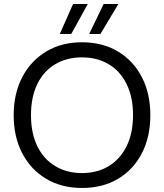

<svg xmlns="http://www.w3.org/2000/svg" viewBox="-20 -922 815 954"><path d="M387 12Q286 12 209.5 -33.5Q133 -79 90.5 -160.5Q48 -242 48 -350Q48 -457 90.5 -538.5Q133 -620 209.5 -666Q286 -712 387 -712Q490 -712 566.5 -666Q643 -620 685 -538.5Q727 -457 727 -350Q727 -242 685 -160.5Q643 -79 566.5 -33.5Q490 12 387 12ZM387 -62Q463 -62 520 -96.5Q577 -131 609 -195.5Q641 -260 641 -350Q641 -440 609 -504.5Q577 -569 520 -603Q463 -637 387 -637Q312 -637 254.5 -603Q197 -569 165.5 -504.5Q134 -440 134 -350Q134 -260 165.5 -195.5Q197 -131 254.5 -96.5Q312 -62 387 -62ZM423 -753 495 -902H568L479 -753ZM277 -753 343 -902H416L334 -753Z"/></svg>

Font: DM Sans
Style: Regular
Weight: 400
Designer: Colophon Foundry, Jonny Pinhorn
Foundry: Colophon Foundry
Version: Version 4.004; ttfautohint (v1.8.4.7-5d5b)